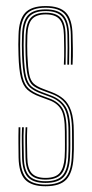

<svg xmlns="http://www.w3.org/2000/svg" viewBox="-20 -626 312 651"><path d="M134.2 5.5Q86.5 5.5 65.2 -17Q44 -39.5 43 -91.8Q42.8 -117.5 42.5 -140Q42.2 -162.5 43 -194.5H49Q48.2 -160.2 48.4 -137.6Q48.5 -115 49 -92Q50 -42.8 69.9 -21.5Q89.8 -0.2 134.2 -0.2Q179.8 -0.2 200.2 -21.6Q220.8 -43 223.2 -91.5Q224.2 -106.2 224.4 -120.5Q224.5 -134.8 224.4 -149.4Q224.2 -164 224.2 -180Q224.2 -239.8 207.2 -267.4Q190.2 -295 154 -308.2L123.5 -319.5Q103.2 -327 91.5 -336.4Q79.8 -345.8 74.1 -368.6Q68.5 -391.5 66.8 -439Q66.2 -457.5 66.2 -472.2Q66.2 -487 66.8 -506.5Q68.2 -547.2 83.9 -565.1Q99.5 -583 134.8 -583Q170.2 -583 186 -565.4Q201.8 -547.8 202.5 -507.2Q203 -484.8 203.1 -462.6Q203.2 -440.5 202.5 -406.8H196.5Q198 -437 197.6 -461.9Q197.2 -486.8 196.8 -506.8Q196 -545 181.5 -561.1Q167 -577.2 134.8 -577.2Q102.8 -577.2 88.4 -560.9Q74 -544.5 72.8 -506.5Q72.2 -484.5 72.2 -471.2Q72.2 -458 72.8 -439.2Q74.5 -396.8 78.8 -374.9Q83 -353 93.9 -342.9Q104.8 -332.8 125.5 -325L155.8 -313.5Q178.8 -304.8 195.5 -290.5Q212.2 -276.2 221.2 -250.1Q230.2 -224 230.2 -180Q230.2 -164.5 230.4 -149.6Q230.5 -134.8 230.4 -120.2Q230.2 -105.8 229.2 -91.2Q226.5 -40.8 205.1 -17.6Q183.8 5.5 134.2 5.5ZM134.2 -5.8Q92 -5.8 73.9 -26.1Q55.8 -46.5 54.8 -92.2Q54.5 -117 54 -141.5Q53.5 -166 54.8 -194.5H60.8Q59.2 -163.8 59.9 -138.1Q60.5 -112.5 60.8 -92.2Q61.5 -49 78.6 -30.2Q95.8 -11.5 134.2 -11.5Q174.5 -11.5 191.8 -30.8Q209 -50 211.2 -92Q212.5 -114 212.4 -134.5Q212.2 -155 212.2 -180Q212.2 -236.5 197 -261.1Q181.8 -285.8 150.2 -297.5L119.5 -308.8Q94.8 -317.8 81.4 -329.9Q68 -342 62.2 -366.8Q56.5 -391.5 54.8 -438.8Q54 -459 54.1 -473.5Q54.2 -488 54.8 -506.8Q56 -553.2 74.5 -573.8Q93 -594.2 134.8 -594.2Q176.8 -594.2 195 -574.1Q213.2 -554 214.2 -507.5Q214.8 -483.5 214.9 -462Q215 -440.5 214.2 -406.8H208.2Q209.2 -443.8 209.1 -464.9Q209 -486 208.5 -507.5Q207.8 -551 190.5 -569.8Q173.2 -588.5 134.8 -588.5Q96 -588.5 79 -569.4Q62 -550.2 60.8 -506.8Q60.2 -487.5 60.1 -473Q60 -458.5 60.8 -439Q62.5 -390.2 68.5 -366.5Q74.5 -342.8 87.1 -332.5Q99.8 -322.2 121.5 -314L152.2 -302.5Q184.8 -290.5 201.5 -265.2Q218.2 -240 218.2 -180Q218.2 -155.5 218.4 -134.6Q218.5 -113.8 217.2 -91.8Q214.8 -47 196.2 -26.4Q177.8 -5.8 134.2 -5.8ZM134.2 -17Q99.2 -17 83.2 -34.4Q67.2 -51.8 66.5 -92.8Q66.2 -112.8 65.8 -138.5Q65.2 -164.2 66.8 -194.5H72.5Q71.2 -167.5 71.6 -141.6Q72 -115.8 72.5 -92.8Q73 -55.2 87.4 -39Q101.8 -22.8 134.2 -22.8Q169 -22.8 183 -40.1Q197 -57.5 199.2 -92.5Q200.5 -115 200.2 -135.8Q200 -156.5 200 -180Q200 -233.8 186.9 -255.2Q173.8 -276.8 146.5 -286.5L115.5 -298Q88.5 -307.8 73.2 -321.5Q58 -335.2 51.1 -362.2Q44.2 -389.2 42.8 -438.5Q42 -459.2 42.1 -474.8Q42.2 -490.2 42.8 -507Q44 -559.2 65.2 -582.4Q86.5 -605.5 134.8 -605.5Q182.5 -605.5 203.8 -582.9Q225 -560.2 226 -507.8Q226.5 -487.2 227 -461.8Q227.5 -436.2 226 -406.8H220.2Q220.8 -440.8 220.8 -462.9Q220.8 -485 220.2 -507.5Q219.2 -556.2 199.8 -578Q180.2 -599.8 134.8 -599.8Q89 -599.8 69.6 -577.8Q50.2 -555.8 48.8 -507Q48.2 -484.8 48.2 -470.9Q48.2 -457 48.8 -438.5Q50.5 -390.8 56.6 -365Q62.8 -339.2 77.1 -326.1Q91.5 -313 117.5 -303.2L148.5 -291.8Q179 -280.5 192.5 -257Q206 -233.5 206 -180Q206 -164.8 206.1 -150.1Q206.2 -135.5 206.1 -121.1Q206 -106.8 205.2 -92Q203 -52.8 186.9 -34.9Q170.8 -17 134.2 -17Z"/></svg>

Font: Big Shoulders Inline Display Thin ExtraLight
Style: Regular
Weight: 250
Version: Version 2.002